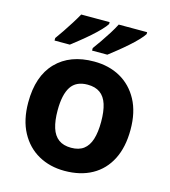

<svg xmlns="http://www.w3.org/2000/svg" viewBox="-114 -857 848 959"><g transform="rotate(15 309.5 -378.0)"><path d="M574 -273.8Q574 -183 541.5 -119.5Q509 -56 449.3 -23Q389.7 10 307.6 10Q232 10 172.7 -23.1Q113.4 -56.2 79.2 -119.8Q45 -183.4 45 -274Q45 -410 116 -483Q187 -556 311 -556Q388.4 -556 447.2 -523Q506 -490 540 -427.3Q574 -364.5 574 -273.8ZM197 -273.8Q197 -220 208.5 -183.5Q220 -147 245 -128.5Q270 -110 310 -110Q350 -110 374.5 -128.5Q399 -147 410.5 -183.5Q422 -220 422 -273.6Q422 -328 410.5 -364Q399 -400 374 -418Q349.1 -436 309.3 -436Q250 -436 223.5 -395.5Q197 -355 197 -273.8ZM528 -756Q520 -743 501 -723Q482 -703 457 -681Q432 -659 407.5 -639.5Q383 -620 365 -606H286V-619Q300 -638 318 -664Q336 -690 353 -717Q370 -744 381 -766H528ZM334 -756Q326 -743 307 -723Q288 -703 263 -681Q238 -659 213.5 -639.5Q189 -620 171 -606H92V-619Q106 -638 123.5 -664Q141 -690 158 -717Q175 -744 187 -766H334Z"/></g></svg>

Font: Noto Sans Thaana
Style: Regular
Weight: 400
Designer: Monotype Design Team
Foundry: Monotype Imaging Inc.
Version: Version 2.001